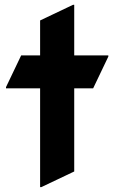

<svg xmlns="http://www.w3.org/2000/svg" viewBox="-20 -767 475 797"><path d="M151.4 9.8H146.5V-400.4H4.9V-405.3L67.9 -537.1H146.5V-682.1L283.2 -747.1H288.1V-537.1H429.7V-532.2L366.7 -400.4H288.1V-55.2Z"/></svg>

Font: Nova Round
Style: Bold
Weight: 700
Designer: Wojciech Kalinowski "wmk69" (wmk69@o2.pl)
Foundry: Wojciech Kalinowski "wmk69" (wmk69@o2.pl)
Version: Version 3.1.0; 2021-05-23